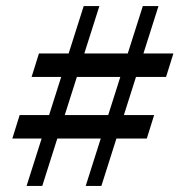

<svg xmlns="http://www.w3.org/2000/svg" viewBox="-20 -612 591 632"><path d="M262.1 0 450.1 -592H501.7L313.7 0ZM20.6 -156 44.7 -233.3H487.4L463.2 -156ZM67.5 0 255.5 -592H307.1L119.1 0ZM84 -358.7 108.2 -436H550.8L526.6 -358.7Z"/></svg>

Font: Platypi Light
Style: Italic
Weight: 300
Italic angle: -13°
Designer: David Sargent
Foundry: Bolt Cutter Type
Version: Version 1.200